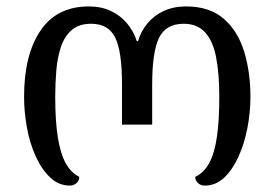

<svg xmlns="http://www.w3.org/2000/svg" viewBox="-20 -568 855 598"><path d="M197 10Q163 10 136.5 -15Q110 -40 91.5 -80.5Q73 -121 64 -170Q55 -219 55 -267Q55 -397 106 -472.5Q157 -548 257 -548Q295 -548 325 -534Q355 -520 375.5 -495.5Q396 -471 406 -440H410Q419 -471 439.5 -495.5Q460 -520 490.5 -534Q521 -548 559 -548Q633 -548 677 -509.5Q721 -471 740.5 -407Q760 -343 760 -267Q760 -218 750.5 -169Q741 -120 722.5 -79.5Q704 -39 678 -14.5Q652 10 618 10Q605 10 596.5 2Q588 -6 588 -17Q615 -30 631.5 -60Q648 -90 655.5 -141Q663 -192 663 -267Q663 -339 653 -390Q643 -441 618.5 -467.5Q594 -494 552 -494Q497 -494 475.5 -450.5Q454 -407 454 -305V-180H360V-305Q360 -407 339 -450.5Q318 -494 264 -494Q226 -494 203.5 -474.5Q181 -455 170 -422.5Q159 -390 155.5 -349.5Q152 -309 152 -267Q152 -192 160 -141Q168 -90 184.5 -60Q201 -30 227 -17Q227 -6 218.5 2Q210 10 197 10Z"/></svg>

Font: Noto Serif Georgian
Style: Regular
Weight: 400
Designer: Monotype Design Team, Akaki Razmadze
Foundry: Google LLC
Version: Version 2.002